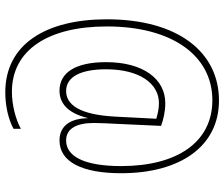

<svg xmlns="http://www.w3.org/2000/svg" viewBox="-81 -673 848 726"><g transform="rotate(90 343.0 -310.0)"><path d="M635 -344C635 -568 533 -714 360 -714C177 -714 53 -559 53 -290C53 -57 149 94 329 94C382 94 431 82 467 63V35C431 55 376 69 327 69C170 69 80 -67 80 -290C80 -538 191 -689 359 -689C516 -689 608 -558 608 -344C608 -204 571 -136 511 -136C466 -136 445 -176 445 -241C445 -265 447 -300 448 -321L456 -495C435 -503 403 -511 370 -511C279 -511 215 -428 215 -287C215 -169 256 -111 323 -111C368 -111 407 -139 426 -217H427C428 -152 456 -111 511 -111C593 -111 635 -198 635 -344ZM242 -287C242 -414 296 -487 370 -487C392 -487 412 -482 429 -477L421 -322C414 -189 377 -136 324 -136C270 -136 242 -192 242 -287Z"/></g></svg>

Font: Noto Sans Gurmukhi Condensed Thin
Style: Regular
Weight: 100
Width: 3
Designer: Jelle Bosma - Monotype Design Team
Foundry: Monotype Imaging Inc.
Version: Version 2.004